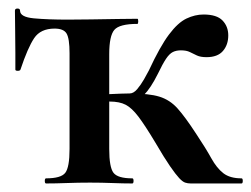

<svg xmlns="http://www.w3.org/2000/svg" viewBox="-20 -430 589 450"><path d="M236 -303V-81Q236 -38 246 -25Q256 -12 290 -12Q293 -12 293 -6Q293 0 290 0Q269 0 243.5 -1Q218 -2 191 -2Q163 -2 136.5 -1Q110 0 88 0Q85 0 85 -6Q85 -12 88 -12Q123 -12 133 -25Q143 -38 143 -81V-305Q143 -340 136 -351.5Q129 -363 108 -363Q75 -363 60 -340.5Q45 -318 28 -267Q27 -264 21.5 -264Q16 -264 16 -267Q16 -280 16 -306Q16 -332 15.5 -360Q15 -388 15 -405Q15 -410 21 -410Q27 -410 27 -405Q27 -390 59.5 -387Q92 -384 139 -384Q160 -384 192.5 -384.5Q225 -385 256 -385.5Q287 -386 302 -386Q304 -386 304 -380Q304 -374 302 -374Q260 -374 248 -360Q236 -346 236 -303ZM427 0Q420 0 414 -2Q408 -4 400 -12.5Q392 -21 378.5 -40.5Q365 -60 344 -96Q320 -136 304.5 -156.5Q289 -177 274.5 -184.5Q260 -192 237 -192Q221 -192 200 -189L199 -207Q210 -208 228 -209Q246 -210 263 -210.5Q280 -211 284 -211Q329 -211 353.5 -203.5Q378 -196 396 -176Q414 -156 440 -116Q462 -83 475 -59.5Q488 -36 503.5 -24Q519 -12 546 -12Q549 -12 549 -6Q549 0 546 0ZM284 -191V-211Q293 -211 301.5 -221Q310 -231 317.5 -244Q325 -257 329 -265Q355 -321 376 -349Q397 -377 417 -386.5Q437 -396 457 -396Q488 -396 501.5 -382Q515 -368 515 -347Q515 -325 502.5 -310.5Q490 -296 464 -296Q450 -296 441.5 -300Q433 -304 425 -308Q417 -312 404 -312Q393 -312 385 -308Q377 -304 369 -292Q361 -280 350 -257Q333 -223 317 -207Q301 -191 284 -191Z"/></svg>

Font: Cormorant
Style: Bold
Weight: 700
Designer: Christian Thalmann (Catharsis Fonts)
Foundry: Catharsis Fonts
Version: Version 4.000